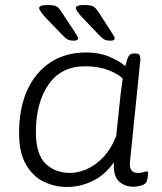

<svg xmlns="http://www.w3.org/2000/svg" viewBox="-20 -738 645 765"><path d="M247 7Q199 7 155.5 -13.5Q112 -34 84 -81.5Q56 -129 56 -208Q56 -307 88.5 -378.5Q121 -450 181 -489.5Q241 -529 324 -529Q376 -529 418 -511Q460 -493 479 -474Q487 -506 493.5 -515.5Q500 -525 515 -525H520Q532 -525 536 -518.5Q540 -512 539 -498L498 -95Q493 -49 529 -49Q543 -49 551.5 -52Q560 -55 565 -55Q570 -55 570 -48Q570 -45 569 -36Q568 -27 565 -17Q561 -4 543 1Q525 6 512 6Q476 6 453 -16.5Q430 -39 434 -92Q398 -40 348.5 -16.5Q299 7 247 7ZM260 -49Q290 -49 324.5 -63.5Q359 -78 390.5 -110.5Q422 -143 443 -196L461 -367Q463 -380 465 -396Q467 -412 469 -425Q452 -443 412 -458.5Q372 -474 319 -474Q224 -474 173.5 -401.5Q123 -329 123 -211Q123 -124 161 -86.5Q199 -49 260 -49ZM421 -576Q405 -576 396 -580.5Q387 -585 375 -598L316 -660Q282 -695 282 -706Q282 -718 315 -718Q341 -718 351 -712.5Q361 -707 371 -692L421 -615Q437 -591 437 -585Q437 -576 421 -576ZM275 -576Q259 -576 250 -580.5Q241 -585 229 -598L169 -660Q136 -695 136 -706Q136 -718 169 -718Q195 -718 205 -712.5Q215 -707 224 -692L275 -615Q291 -591 291 -585Q291 -576 275 -576Z"/></svg>

Font: Asap Semi Expanded Semi Expanded Light
Style: Italic
Weight: 300
Width: 6
Italic angle: -6°
Designer: Pablo Cosgaya
Foundry: Omnibus-Type
Version: Version 3.001; ttfautohint (v1.8.4.7-5d5b)